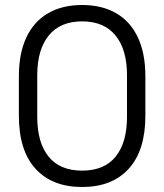

<svg xmlns="http://www.w3.org/2000/svg" viewBox="-20 -734 657 768"><path d="M55.5 -429Q55.5 -520.8 85.6 -584.6Q115.8 -648.5 172.5 -681.2Q229.2 -714 308.5 -714Q387.8 -714 444.5 -681.2Q501.2 -648.5 531.4 -584.6Q561.5 -520.8 561.5 -429V-271Q561.5 -132.2 495 -59.1Q428.5 14 308.5 14Q188.5 14 122 -59.1Q55.5 -132.2 55.5 -271ZM129 -266.5Q129 -163.5 174.4 -107.5Q219.8 -51.5 308.5 -51.5Q397.5 -51.5 442.8 -107.8Q488 -164 488 -266.5V-433.5Q488 -535.8 442 -592.1Q396 -648.5 308.5 -648.5Q220.8 -648.5 174.9 -591.9Q129 -535.2 129 -433.5Z"/></svg>

Font: Space Grotesk Variable
Style: Regular
Weight: 400
Designer: Florian Karsten (Space Grotesk), Colophon Foundry (Space Mono)
Foundry: Florian Karsten
Version: Version 1.106